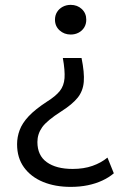

<svg xmlns="http://www.w3.org/2000/svg" viewBox="-20 -524 514 770"><path d="M263.5 225.5Q201 225.5 152.5 205.5Q104 185.5 76.2 147.2Q48.5 109 48.5 54.5Q48.5 25.5 58.8 -2.2Q69 -30 95 -57.8Q121 -85.5 168.5 -116.5Q203 -138 219.8 -159Q236.5 -180 238.8 -210.5Q241 -241 232 -291.5H307Q319 -232.5 316 -195.8Q313 -159 291.5 -132.2Q270 -105.5 226 -77.5Q168 -40.5 149 -13.5Q130 13.5 130 45.5Q130 99.5 167.8 126.5Q205.5 153.5 271.5 153.5Q316 153.5 350.8 141.2Q385.5 129 411 108L436.5 171Q416.5 188 390 200.2Q363.5 212.5 331.8 219Q300 225.5 263.5 225.5ZM263.5 -385.5Q237.5 -385.5 219 -402.2Q200.5 -419 200.5 -445Q200.5 -462.5 208.8 -475.8Q217 -489 231.5 -496.8Q246 -504.5 263.5 -504.5Q290 -504.5 308 -487.8Q326 -471 326 -445Q326 -427.5 317.8 -414Q309.5 -400.5 295.2 -393Q281 -385.5 263.5 -385.5Z"/></svg>

Font: Geologica Roman ExtraLight
Style: Regular
Weight: 250
Designer: Sindre Bremnes, Frode Helland
Foundry: Monokrom Skriftforlag AS
Version: Version 1.010;gftools[0.9.28]